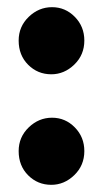

<svg xmlns="http://www.w3.org/2000/svg" viewBox="-20 -505 294 535"><path d="M123 -298Q85 -298 58.5 -324.5Q32 -351 32 -392Q32 -431 60 -458Q88 -485 125 -485Q162 -485 188.5 -458Q215 -431 215 -392Q215 -352 187 -325Q159 -298 123 -298ZM123 10Q85 10 58.5 -16.5Q32 -43 32 -84Q32 -123 60 -150Q88 -177 125 -177Q162 -177 188.5 -150Q215 -123 215 -84Q215 -44 187 -17Q159 10 123 10Z"/></svg>

Font: Overlock
Style: Black
Weight: 900
Designer: Dario Muhafara
Foundry: Dario Manuel Muhafara
Version: Version 1.001